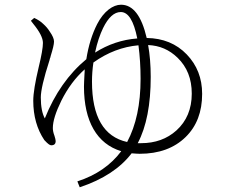

<svg xmlns="http://www.w3.org/2000/svg" viewBox="-20 -752 968 814"><path d="M318 42C417 9 490 -39 538 -102C553 -101 564 -100 572 -100C654 -100 719 -124 767 -171C814 -217 837 -278 837 -354C837 -421 815 -476 772 -521C728 -567 671 -590 602 -591C580 -685 544 -732 493 -732C476 -732 458 -725 441 -712C422 -697 406 -677 392 -650C371 -609 355 -559 346 -501C271 -439 212 -355 170 -250C159 -270 153 -300 153 -339C153 -367 165 -420 190 -497C191 -500 191 -503 192 -505C193 -506 194 -510 195 -515C204 -544 209 -564 209 -576C209 -587 203 -601 191 -618C183 -631 174 -641 164 -650C153 -661 140 -669 125 -676L111 -664C113 -661 116 -657 121 -651C148 -618 162 -591 162 -570C162 -551 156 -516 144 -467C129 -404 121 -356 121 -325C121 -260 137 -204 168 -158L170 -156C182 -143 191 -136 197 -136C210 -136 216 -142 216 -154C216 -159 214 -166 211 -176C206 -189 204 -200 204 -209C204 -238 216 -276 240 -325C267 -379 300 -423 339 -458C339 -453 339 -445 338 -434C337 -413 336 -396 336 -385C336 -238 391 -142 494 -111C450 -52 388 -9 308 17ZM564 -145C601 -215 619 -309 619 -426C619 -477 615 -522 608 -561C657 -559 698 -541 733 -507C773 -468 793 -418 793 -355C793 -290 771 -238 728 -199C688 -163 638 -145 578 -145ZM519 -150C420 -172 370 -257 370 -406C370 -433 372 -460 376 -487C436 -530 500 -554 567 -560C573 -515 576 -467 576 -418C576 -310 557 -221 519 -150ZM383 -529C392 -572 404 -606 417 -633C439 -678 464 -701 492 -701C524 -701 547 -664 562 -589C497 -584 438 -564 383 -529Z"/></svg>

Font: AllPunType ExtraLight
Style: Regular
Weight: 280
Version: 1.0